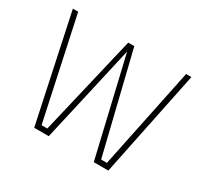

<svg xmlns="http://www.w3.org/2000/svg" viewBox="-144 -898 1160 1097"><g transform="rotate(30 436.0 -350.0)"><path d="M45 -700H80L223 -34H261L416 -690H456L616 -34H654L792 -700H827L683 0H587L436 -643L290 0H194Z"/></g></svg>

Font: TypoPRO Titillium Text
Style: 1 wt
Weight: 100
Designer: Accademia di Belle Arti di Urbino and others
Foundry: Accademia di Belle Arti di Urbino and others.
Version: Version 25.000